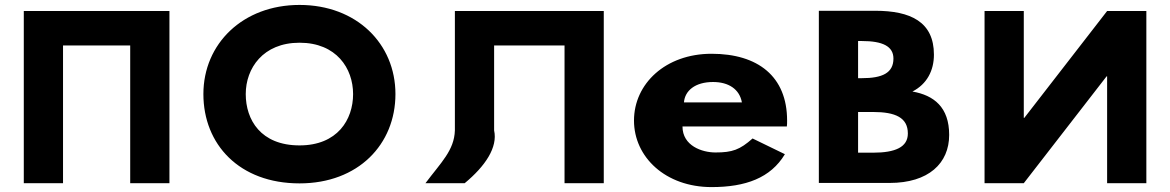

<svg xmlns="http://www.w3.org/2000/svg" viewBox="-20 -747 4766 782"><path d="M236.7 -561.9H510.3V-0.9H670.1V-702.1H510.3H236.7H76.9V-0.9H236.7Z M808.4 -363.9C808.4 -159.1 954.6 -0.1 1200 -0.1C1439.3 -0.1 1590.6 -159.1 1590.6 -363.9C1590.6 -568.8 1432.5 -726.9 1200 -726.9C969 -726.9 808.4 -568.8 808.4 -363.9ZM980.9 -363.9C980.9 -468.5 1050.9 -573 1200 -573C1350.2 -573 1418.1 -468.5 1418.1 -363.9C1418.1 -259.4 1354.3 -154.8 1200 -154.8C1041.6 -154.8 980.9 -259.4 980.9 -363.9Z M1992.5 -215.9V-561.9H2279.3V-0.9H2439.1V-702.1H2279.3H1992.5H1832.7V-215.9C1830.2 -134.3 1775.8 -85 1712.9 -0.9H1872.7C1956.8 -70.6 2007.8 -147.1 1992.5 -215.9Z M3184.8 -232C3185.8 -238 3185.8 -249 3185.8 -256C3185.8 -436 3066.8 -528 2878.2 -528C2690.7 -528 2562.2 -406 2562.2 -256C2562.2 -107 2690.7 15 2878.2 15C3016.2 15 3118.8 -22 3176.8 -119L3045.2 -183C2993.2 -137 2962.9 -126 2894 -126C2839.5 -126 2759.7 -153 2759.7 -232ZM2765.7 -330C2769.3 -377 2810.5 -413 2884.3 -413C2947.2 -413 2992 -384 3001.7 -330Z M3315.1 -703.1V-1.9H3603.5C3761.7 -1.9 3845.9 -81.8 3845.9 -197.4C3845.9 -310.4 3783.8 -358.9 3696.3 -374.2C3755.8 -404.8 3783.8 -460 3783.8 -524.6C3783.8 -658.1 3688.6 -703.1 3544.9 -703.1ZM3474.9 -428.6V-579.9H3490.4C3574.7 -579.9 3618.9 -558.6 3618.9 -508.5C3618.9 -449.8 3573.7 -428.6 3490.4 -428.6ZM3474.9 -125.1V-290.9H3535.6C3627.2 -290.9 3677.6 -267.9 3677.6 -203.3C3677.6 -148.1 3627.2 -125.1 3535.6 -125.1Z M4489.2 -436.1H4487.1L4149.8 -0.9H3990V-702.1H4149.8V-266.9H4151.9L4489.2 -702.1H4649V-0.9H4489.2Z"/></svg>

Font: Hussar
Style: BdSuprExt
Weight: 700
Foundry: Cannot Into Space Fonts
Version: Version 2.00